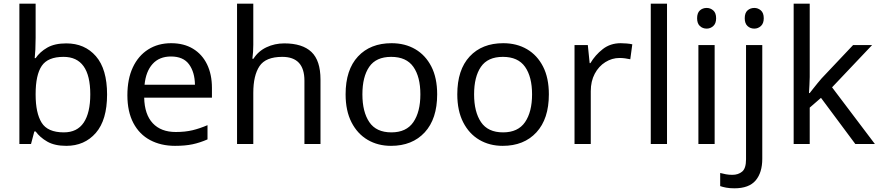

<svg xmlns="http://www.w3.org/2000/svg" viewBox="-20 -780 4768 1040"><path d="M173 -575Q173 -541 171.5 -511.5Q170 -482 168 -465H173Q196 -499 236 -522Q276 -545 339 -545Q439 -545 499.5 -475.5Q560 -406 560 -268Q560 -130 499 -60Q438 10 339 10Q276 10 236 -13Q196 -36 173 -68H166L148 0H85V-760H173ZM324 -472Q239 -472 206 -423Q173 -374 173 -271V-267Q173 -168 205.5 -115.5Q238 -63 326 -63Q398 -63 433.5 -116Q469 -169 469 -269Q469 -472 324 -472Z M907 -546Q976 -546 1025.5 -516Q1075 -486 1101.5 -431.5Q1128 -377 1128 -304V-251H761Q763 -160 807.5 -112.5Q852 -65 932 -65Q983 -65 1022.5 -74.5Q1062 -84 1104 -102V-25Q1063 -7 1023 1.5Q983 10 928 10Q852 10 793.5 -21Q735 -52 702.5 -113.5Q670 -175 670 -264Q670 -352 699.5 -415Q729 -478 782.5 -512Q836 -546 907 -546ZM906 -474Q843 -474 806.5 -433.5Q770 -393 763 -321H1036Q1035 -389 1004 -431.5Q973 -474 906 -474Z M1352 -537Q1352 -497 1347 -462H1353Q1379 -503 1423.5 -524Q1468 -545 1520 -545Q1618 -545 1667 -498.5Q1716 -452 1716 -349V0H1629V-343Q1629 -472 1509 -472Q1419 -472 1385.5 -421.5Q1352 -371 1352 -277V0H1264V-760H1352Z M2348 -269Q2348 -136 2280.5 -63Q2213 10 2098 10Q2027 10 1971.5 -22.5Q1916 -55 1884 -117.5Q1852 -180 1852 -269Q1852 -402 1919 -474Q1986 -546 2101 -546Q2174 -546 2229.5 -513.5Q2285 -481 2316.5 -419.5Q2348 -358 2348 -269ZM1943 -269Q1943 -174 1980.5 -118.5Q2018 -63 2100 -63Q2181 -63 2219 -118.5Q2257 -174 2257 -269Q2257 -364 2219 -418Q2181 -472 2099 -472Q2017 -472 1980 -418Q1943 -364 1943 -269Z M2953 -269Q2953 -136 2885.5 -63Q2818 10 2703 10Q2632 10 2576.5 -22.5Q2521 -55 2489 -117.5Q2457 -180 2457 -269Q2457 -402 2524 -474Q2591 -546 2706 -546Q2779 -546 2834.5 -513.5Q2890 -481 2921.5 -419.5Q2953 -358 2953 -269ZM2548 -269Q2548 -174 2585.5 -118.5Q2623 -63 2705 -63Q2786 -63 2824 -118.5Q2862 -174 2862 -269Q2862 -364 2824 -418Q2786 -472 2704 -472Q2622 -472 2585 -418Q2548 -364 2548 -269Z M3342 -546Q3357 -546 3374.5 -544.5Q3392 -543 3405 -540L3394 -459Q3381 -462 3365.5 -464Q3350 -466 3336 -466Q3295 -466 3259 -443.5Q3223 -421 3201.5 -380.5Q3180 -340 3180 -286V0H3092V-536H3164L3174 -438H3178Q3204 -482 3245 -514Q3286 -546 3342 -546Z M3593 0H3505V-760H3593Z M3808 -737Q3828 -737 3843.5 -723.5Q3859 -710 3859 -681Q3859 -653 3843.5 -639Q3828 -625 3808 -625Q3786 -625 3771 -639Q3756 -653 3756 -681Q3756 -710 3771 -723.5Q3786 -737 3808 -737ZM3851 -536V0H3763V-536Z M4014 -681Q4014 -710 4029 -723.5Q4044 -737 4066 -737Q4086 -737 4101.5 -723.5Q4117 -710 4117 -681Q4117 -653 4101.5 -639Q4086 -625 4066 -625Q4044 -625 4029 -639Q4014 -653 4014 -681ZM3958 240Q3933 240 3914 236.5Q3895 233 3881 228V157Q3896 161 3912 164Q3928 167 3947 167Q3979 167 4000 149.5Q4021 132 4021 83V-536H4109V80Q4109 155 4073 197.5Q4037 240 3958 240Z M4366 -363Q4366 -347 4364.5 -321Q4363 -295 4362 -276H4366Q4372 -284 4384 -299Q4396 -314 4408.5 -329.5Q4421 -345 4430 -355L4601 -536H4704L4487 -307L4719 0H4613L4427 -250L4366 -197V0H4279V-760H4366Z"/></svg>

Font: Noto Sans Deseret
Style: Regular
Weight: 400
Designer: Monotype Design Team
Foundry: Monotype Imaging Inc.
Version: Version 2.001; ttfautohint (v1.8.4.7-5d5b)